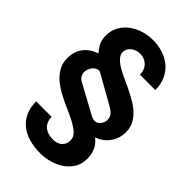

<svg xmlns="http://www.w3.org/2000/svg" viewBox="-269 -822 1095 1095"><g transform="rotate(45 278.0 -275.0)"><path d="M211.9 -379.9Q206.1 -382.8 199.7 -387Q193.4 -391.1 185.1 -390.1Q174.3 -389.2 164.8 -382.6Q155.3 -376 148.4 -366.5Q141.6 -356.9 137.7 -345.5Q133.8 -334 133.8 -323.2Q133.8 -309.1 141.4 -296.1Q148.9 -283.2 166 -273.9L346.2 -175.8Q351.6 -173.3 359.1 -171.1Q366.7 -168.9 376 -168.9Q386.2 -168.9 394.5 -174.6Q402.8 -180.2 408.9 -188.7Q415 -197.3 418.5 -206.8Q421.9 -216.3 421.9 -224.1Q421.9 -247.1 408.4 -262.2Q395 -277.3 377 -287.1ZM370.1 -538.1Q370.1 -556.6 364.3 -572.3Q358.4 -587.9 347.4 -599.4Q336.4 -610.8 320.8 -617.4Q305.2 -624 285.2 -624Q271.5 -624 258.1 -619.6Q244.6 -615.2 233.6 -606.9Q222.7 -598.6 215.8 -586.9Q209 -575.2 209 -560.1Q210 -539.1 224.6 -522.5Q239.3 -505.9 263.2 -491.2Q287.1 -476.6 317.4 -462.9Q347.7 -449.2 378.9 -434.1Q410.2 -418.9 440.2 -401.6Q470.2 -384.3 493.7 -362.3Q517.1 -340.3 531.5 -312.7Q545.9 -285.2 545.9 -250Q545.9 -224.6 538.6 -201.9Q531.2 -179.2 517.8 -160.2Q504.4 -141.1 485.1 -127Q465.8 -112.8 441.9 -104Q471.2 -82 484.1 -52.2Q497.1 -22.5 497.1 13.2Q497.1 55.2 478 86.7Q459 118.2 428.5 139.2Q397.9 160.2 359.9 170.7Q321.8 181.2 284.2 181.2Q235.8 181.2 194.8 169.7Q153.8 158.2 123.5 134.5Q93.3 110.8 76.2 74.2Q59.1 37.6 59.1 -12.2H183.1Q185.5 30.8 210.7 52.5Q235.8 74.2 280.8 74.2Q296.4 74.2 309.8 70.1Q323.2 65.9 333.3 57.6Q343.3 49.3 349.1 36.9Q355 24.4 355 7.8Q356 -13.7 341.6 -30.8Q327.1 -47.9 303.2 -62.7Q279.3 -77.6 248.3 -91.6Q217.3 -105.5 184.8 -120.6Q152.3 -135.7 121.1 -153.6Q89.8 -171.4 65.2 -194.1Q40.5 -216.8 25.4 -245.4Q10.3 -273.9 9.8 -311Q9.8 -365.2 37.6 -402.1Q65.4 -439 117.2 -457Q96.2 -480 85.2 -502.9Q74.2 -525.9 74.2 -558.1Q74.2 -600.6 92.8 -632.8Q111.3 -665 140.9 -686.8Q170.4 -708.5 207.8 -719.7Q245.1 -731 283.2 -731Q327.1 -731 365.5 -718.3Q403.8 -705.6 432.4 -681.2Q460.9 -656.7 477.5 -620.6Q494.1 -584.5 494.1 -538.1Z"/></g></svg>

Font: XB Khoramshahr
Style: Bold
Weight: 700
Designer: Behnam
Foundry: Irmug
Version: Version 8.005 2009